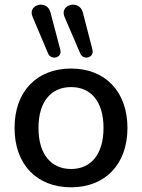

<svg xmlns="http://www.w3.org/2000/svg" viewBox="-20 -789 605 818"><path d="M185 -561C198 -531 246 -542 237 -577L195 -736C181 -793 95 -770 119 -717ZM322 -561C335 -531 382 -542 374 -577L333 -736C318 -793 232 -770 255 -717ZM283 9C428 9 523 -89 523 -244C523 -399 428 -497 283 -497C136 -497 42 -399 42 -244C42 -89 136 9 283 9ZM283 -69C199 -69 144 -130 144 -244C144 -358 199 -418 283 -418C366 -418 421 -358 421 -244C421 -130 366 -69 283 -69Z"/></svg>

Font: Nunito SemiBold
Style: Regular
Weight: 600
Designer: Vernon Adams
Foundry: Vernon Adams
Version: Version 3.602